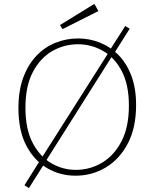

<svg xmlns="http://www.w3.org/2000/svg" viewBox="-20 -898 795 989"><path d="M625 -764 648 -750 569 -625 562 -616 214 -65 209 -56 129 71 106 56 187 -73 193 -82 541 -630 546 -640ZM369 7Q290 7 223.5 -31.5Q157 -70 116 -147Q75 -224 75 -341Q75 -432 100 -499Q125 -566 168 -611Q211 -656 266.5 -678Q322 -700 382 -700Q440 -700 493.5 -679Q547 -658 589 -616Q631 -574 656 -509.5Q681 -445 681 -357Q681 -240 638.5 -159Q596 -78 525 -35.5Q454 7 369 7ZM371 -23Q443 -23 505 -59.5Q567 -96 605.5 -169.5Q644 -243 644 -354Q644 -461 607.5 -531Q571 -601 511 -635.5Q451 -670 381 -670Q310 -670 248.5 -634.5Q187 -599 149 -526.5Q111 -454 111 -343Q111 -234 147.5 -163.5Q184 -93 243 -58Q302 -23 371 -23ZM302 -748 289 -769 466 -878 487 -841Z"/></svg>

Font: Bitter Thin ExtraLight
Style: Regular
Weight: 250
Version: Version 2.002